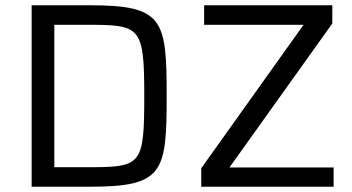

<svg xmlns="http://www.w3.org/2000/svg" viewBox="-20 -708 1336 728"><path d="M100 -688V0H319C599 0 612 -52 612 -344C612 -636 599 -688 319 -688ZM743 -70V0H1245V-73H850L1240 -619V-688H754V-614H1131ZM305 -74H186V-614H305C513 -614 527 -610 527 -344C527 -77 516 -74 305 -74Z"/></svg>

Font: Saira UNSAM
Style: Regular
Weight: 400
Designer: Hector Gatti with collaboration of the Omnibus-Type team
Foundry: Omnibus-Type
Version: Version 0.072;PS 000.072;hotconv 1.0.88;makeotf.lib2.5.64775